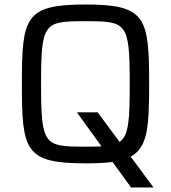

<svg xmlns="http://www.w3.org/2000/svg" viewBox="-20 -716 758 851"><path d="M359 8C407 8 446 6 479 2L561 115H659V113L559 -22C635 -62 641 -154 641 -344C641 -639 627 -696 359 -696C90 -696 77 -639 77 -344C77 -49 90 8 359 8ZM359 -66C175 -66 162 -71 162 -344C162 -617 175 -622 359 -622C542 -622 555 -617 555 -344C555 -184 551 -116 510 -87L413 -218H321L430 -67C410 -66 386 -66 359 -66Z"/></svg>

Font: Saira UNSAM SC
Style: Regular
Weight: 400
Designer: Hector Gatti with collaboration of the Omnibus-Type team
Foundry: Omnibus-Type
Version: Version 1.072;PS 001.072;hotconv 1.0.88;makeotf.lib2.5.64775